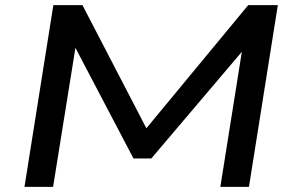

<svg xmlns="http://www.w3.org/2000/svg" viewBox="-20 -725 1139 745"><path d="M75 0 187 -705H300L558 -208H532L943 -705H1058L946 0H835L923 -553H943L567 -110H498L265 -554H275L186 0Z"/></svg>

Font: Nunito Sans 10pt Expanded SemiBold
Style: Italic
Weight: 600
Width: 7
Italic angle: -9°
Designer: Vernon Adams
Foundry: Vernon Adams
Version: Version 3.101;gftools[0.9.27]